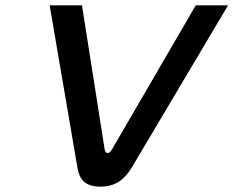

<svg xmlns="http://www.w3.org/2000/svg" viewBox="-20 -690 874 719"><path d="M166 -670 270 -62C277 -19 298 9 356 9C413 9 447 -19 473 -62L834 -670H713L399 -130C392 -119 388 -117 383 -117C379 -117 374 -119 372 -130L287 -670Z"/></svg>

Font: LT Wave Text Medium Italic
Style: Regular
Weight: 500
Designer: Daniel Lyons
Version: Version 2.5 (Glyphs App)